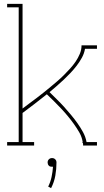

<svg xmlns="http://www.w3.org/2000/svg" viewBox="-20 -755 540 996"><path d="M17 0V-18H77V-717H17V-735H97V-192Q115 -206 133.5 -219.5Q152 -233 170.5 -247Q189 -261 207 -275.5Q225 -290 242.5 -304.5Q260 -319 277.5 -334Q295 -349 311.5 -365.5Q328 -382 343.5 -399Q359 -416 372 -435Q385 -454 394 -475.5Q403 -497 403 -520H483V-502H421Q417 -478 405 -456Q393 -434 378 -414.5Q363 -395 346 -377Q329 -359 311 -342Q293 -325 274.5 -309Q256 -293 237 -277Q256 -258 275.5 -239Q295 -220 313 -200Q331 -180 348.5 -159Q366 -138 382 -115.5Q398 -93 411 -69Q424 -45 429 -18H483V0H411Q411 -3 411 -6.5Q411 -10 410 -13L406 -18H409Q405 -44 392 -67Q379 -90 363.5 -111.5Q348 -133 331.5 -153Q315 -173 297 -192Q279 -211 260.5 -229.5Q242 -248 223 -266Q192 -241 160.5 -217Q129 -193 97 -169V-18H157V0ZM245 221 230 213Q242 189 247.5 163Q253 137 255 110H250Q245 110 241 109Q237 108 233.5 104.5Q230 101 228.5 96.5Q227 92 227 88Q227 83 228.5 79Q230 75 233.5 71.5Q237 68 241 66.5Q245 65 250 65Q255 65 259 66.5Q263 68 266.5 71.5Q270 75 271.5 79Q273 83 273 88Q273 122 267 156Q261 190 245 221Z"/></svg>

Font: Iosevka Curly Slab Thin
Style: Regular
Weight: 100
Monospace: yes
Designer: Belleve Invis
Foundry: Belleve Invis
Version: Version 22.1.2; ttfautohint (v1.8.4)